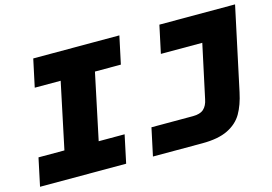

<svg xmlns="http://www.w3.org/2000/svg" viewBox="-92 -882 1510 1066"><g transform="rotate(-15 663.0 -349.0)"><path d="M52 -160H201L281 -539H132L166 -698H661L627 -539H478L398 -160H547L513 0H18ZM701 -159H940Q981 -159 1001.5 -177.5Q1022 -196 1029 -232L1095 -539H857L891 -698H1326L1224 -221Q1209 -150 1181.5 -102.5Q1154 -55 1098.5 -27.5Q1043 0 951 0H667Z"/></g></svg>

Font: Azeret Mono ExtraBold
Style: Italic
Weight: 800
Italic angle: -12°
Designer: Martin Vácha
Foundry: Displaay
Version: Version 1.000; Glyphs 3.0.3, build 3074